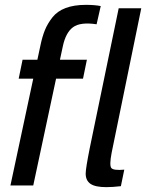

<svg xmlns="http://www.w3.org/2000/svg" viewBox="-20 -764 602 791"><path d="M334 -744Q370 -744 395 -739L378 -664Q311 -674 281 -652Q251 -630 239 -574L227 -518H338L322 -440H211L117 0H23L117 -440H57L73 -518H134L146 -574Q154 -613 165 -640Q176 -667 196 -692.5Q216 -718 250.5 -731Q285 -744 334 -744ZM333 -49Q333 -70 350 -155L469 -730H562L440 -135Q430 -83 438.5 -72Q447 -61 492 -65L478 3Q444 7 418 7Q373 7 353 -6.5Q333 -20 333 -49Z"/></svg>

Font: Nacelle
Style: Italic
Weight: 400
Italic angle: -12°
Designer: Sora Sagano
Foundry: Sora Sagano
Version: Version 1.000;FEAKit 1.0